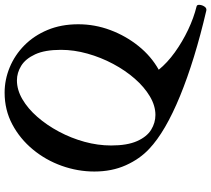

<svg xmlns="http://www.w3.org/2000/svg" viewBox="-60 -656 892 811"><g transform="rotate(-90 385.5 -250.0)"><path d="M747 176Q537 127 386 65Q235 3 163 -65Q120 -105 93.5 -164Q67 -223 67 -297Q67 -367 91 -434.5Q115 -502 160 -556.5Q205 -611 266 -643.5Q327 -676 400 -676Q455 -676 507 -654.5Q559 -633 600 -592.5Q641 -552 665 -494.5Q689 -437 689 -365Q689 -295 664.5 -229.5Q640 -164 597 -110.5Q554 -57 497 -25Q526 11 570.5 43Q615 75 665.5 99Q716 123 765 135Q772 137 771 148Q770 159 763.5 168.5Q757 178 747 176ZM306 -39Q345 -39 384.5 -62.5Q424 -86 459 -126Q494 -166 521.5 -217.5Q549 -269 565 -326Q581 -383 581 -438Q581 -506 562 -547Q543 -588 513.5 -606Q484 -624 452 -624Q412 -624 372.5 -601Q333 -578 298 -538Q263 -498 235.5 -446.5Q208 -395 192.5 -338.5Q177 -282 177 -226Q177 -158 195.5 -116.5Q214 -75 243.5 -57Q273 -39 306 -39Z"/></g></svg>

Font: Junicode SmExp
Style: Bold Italic
Weight: 700
Width: 6
Italic angle: -11°
Designer: Peter S. Baker
Version: Version 2.205; ttfautohint (v1.8.4)